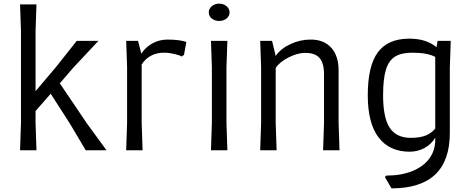

<svg xmlns="http://www.w3.org/2000/svg" viewBox="-20 -824 2582 1053"><path d="M564 0H450L364 -145L258 -310L175 -215V-150L180 0H90L95 -150V-655L90 -800H180L175 -655V-324L286 -455L401 -600H520L384 -455L308 -367L458 -145Z M1002 -593 989 -523 976 -514Q966 -521 936.5 -528Q907 -535 880 -535Q800 -535 757 -471V-150L762 0H672L677 -150V-455L672 -600H737L755 -530Q780 -567 817.5 -587Q855 -607 899 -607Q934 -607 962.5 -603Q991 -599 1002 -593Z M1125 -756Q1125 -776 1141.5 -790Q1158 -804 1182 -804Q1206 -804 1222.5 -790Q1239 -776 1239 -756Q1239 -736 1222.5 -722.5Q1206 -709 1182 -709Q1158 -709 1141.5 -722.5Q1125 -736 1125 -756ZM1142 -150V-455L1137 -600H1227L1222 -455V-150L1227 0H1137Z M1757 -150V-417Q1757 -478 1732.5 -506Q1708 -534 1654 -534Q1612 -534 1562.5 -509Q1513 -484 1492 -451V-150L1497 0H1407L1412 -150V-455L1407 -600H1472L1492 -517Q1519 -557 1572.5 -582Q1626 -607 1684 -607Q1756 -607 1796.5 -562.5Q1837 -518 1837 -438V-150L1842 0H1752Z M2452 -600 2447 -451V-95Q2447 209 2127 209L2091 147L2098 139Q2181 139 2242 114Q2303 89 2335 45Q2367 1 2367 -57V-69Q2346 -33 2308.5 -12.5Q2271 8 2227 8Q2116 8 2056.5 -70Q1997 -148 1997 -301Q1997 -463 2052.5 -537.5Q2108 -612 2225 -612Q2318 -612 2374 -565L2380 -600ZM2367 -119V-512Q2323 -535 2242 -535Q2181 -535 2146.5 -513.5Q2112 -492 2096.5 -441.5Q2081 -391 2081 -301Q2081 -178 2117.5 -123Q2154 -68 2233 -68Q2282 -68 2314 -80.5Q2346 -93 2367 -119Z"/></svg>

Font: Farro Light
Style: Regular
Weight: 300
Designer: Aceler Chua
Foundry: Grayscale Limited
Version: Version 1.101